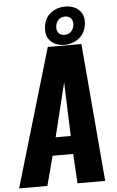

<svg xmlns="http://www.w3.org/2000/svg" viewBox="-69 -1080 682 1123"><g transform="rotate(-5 272.0 -518.0)"><path d="M253.9 -843.3Q228.5 -868.2 228.5 -909.2Q228.5 -917 229.5 -925.3Q234.4 -977.5 270.8 -1006.8Q307.1 -1036.1 357.4 -1036.1Q407.7 -1036.1 438.5 -1006.8Q464.8 -981.4 464.8 -940.4Q464.8 -933.1 463.9 -925.3Q458 -873 421.4 -843.3Q384.8 -813.5 334.5 -813.5Q284.2 -813.5 253.9 -843.3ZM340.3 -871.6Q364.3 -871.6 378.9 -887Q393.6 -902.3 396 -925.3Q396.5 -929.2 396.5 -932.6Q396.5 -950.2 386.7 -962.9Q375 -978 351.6 -978Q327.1 -978 312.5 -963.1Q297.9 -948.2 295.4 -925.3Q294.9 -921.4 294.9 -917.5Q294.9 -899.4 304.7 -886.7Q316.4 -871.1 340.3 -871.6ZM235.4 -279.3H324.2L313 -594.7ZM-3.4 0 235.8 -809.6H433.1L502 0H339.4L329.1 -173.3H208.5L162.6 0Z"/></g></svg>

Font: Oswald
Style: Bold
Weight: 700
Designer: Vernon Adams
Foundry: Vernon Adams
Version: 3.0; ttfautohint (v0.94.23-7a4d-dirty) -l 8 -r 50 -G 200 -x 